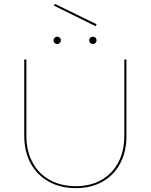

<svg xmlns="http://www.w3.org/2000/svg" viewBox="-20 -965 777 990"><path d="M105 -265V-658H116V-265Q116 -187 147.5 -128Q179 -69 237 -37Q295 -5 371 -5Q446 -5 502.5 -37Q559 -69 590 -127.5Q621 -186 621 -264V-658H632V-264Q632 -183 599.5 -122Q567 -61 508 -28Q449 5 371 5Q292 5 231.5 -28.5Q171 -62 138 -123Q105 -184 105 -265ZM258 -936 263 -945 478 -840 473 -830ZM256 -757Q256 -765 261.5 -770.5Q267 -776 275 -776Q282 -776 288 -770.5Q294 -765 294 -757Q294 -749 288.5 -743.5Q283 -738 275 -738Q267 -738 261.5 -743.5Q256 -749 256 -757ZM440 -757Q440 -765 445.5 -770.5Q451 -776 459 -776Q467 -776 472.5 -770.5Q478 -765 478 -757Q478 -749 472.5 -743.5Q467 -738 459 -738Q451 -738 445.5 -743.5Q440 -749 440 -757Z"/></svg>

Font: Ysabeau Hairline
Style: Regular
Weight: 100
Designer: Christian Thalmann (Catharsis Fonts)
Version: Version 0.003